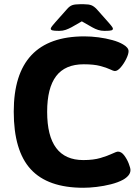

<svg xmlns="http://www.w3.org/2000/svg" viewBox="-20 -880 659 908"><path d="M260 -734Q235 -734 227.5 -736.5Q220 -739 220 -744Q220 -747 223.5 -752.5Q227 -758 241 -774L297 -837Q309 -851 321.5 -855.5Q334 -860 357 -860H377Q400 -860 412.5 -855Q425 -850 438 -836L493 -774Q507 -758 510.5 -752.5Q514 -747 514 -744Q514 -739 507 -736.5Q500 -734 474 -734Q458 -734 444 -738.5Q430 -743 416 -751L367 -779L318 -751Q305 -744 291 -739Q277 -734 260 -734ZM374 8Q206 8 125.5 -79.5Q45 -167 45 -352Q45 -708 379 -708Q411 -708 445.5 -703.5Q480 -699 511 -690.5Q542 -682 562 -670Q588 -655 588 -638Q588 -624 577 -601.5Q566 -579 551 -561.5Q536 -544 523 -544Q517 -544 500.5 -552Q484 -560 454 -568Q424 -576 376 -576Q288 -576 245.5 -520Q203 -464 203 -351Q203 -123 374 -123Q422 -123 455.5 -133Q489 -143 510 -153Q531 -163 538 -163Q554 -163 567.5 -145Q581 -127 589 -106Q597 -85 597 -76Q597 -62 587.5 -50.5Q578 -39 562 -30Q538 -17 504.5 -8.5Q471 0 436.5 4Q402 8 374 8Z"/></svg>

Font: Asap
Style: Bold
Weight: 700
Designer: Pablo Cosgaya
Foundry: Omnibus-Type
Version: Version 3.001; ttfautohint (v1.8.3)